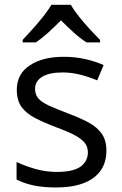

<svg xmlns="http://www.w3.org/2000/svg" viewBox="-20 -786 517 815"><path d="M431.6 -146.5Q431.6 -95.2 406 -60.3Q380.4 -25.4 332.8 -7.8Q285.2 9.8 219.2 9.8Q163.1 9.8 122.1 1Q81.1 -7.8 50.3 -23.9V-98.6Q83 -82.5 128.4 -69.3Q173.8 -56.2 221.2 -56.2Q290.5 -56.2 321.8 -78.6Q353 -101.1 353 -139.6Q353 -161.6 340.6 -178.5Q328.1 -195.3 298.8 -211.2Q269.5 -227.1 217.8 -246.1Q166.5 -265.6 129.2 -284.9Q91.8 -304.2 71.5 -332Q51.3 -359.9 51.3 -404.3Q51.3 -472.2 106.2 -508.5Q161.1 -544.9 250.5 -544.9Q298.8 -544.9 341.1 -535.4Q383.3 -525.9 419.9 -509.8L392.6 -444.8Q359.4 -459 321.8 -468.8Q284.2 -478.5 245.1 -478.5Q189 -478.5 158.9 -460Q128.9 -441.4 128.9 -409.2Q128.9 -384.3 142.8 -368.2Q156.7 -352.1 187.5 -337.9Q218.3 -323.7 268.6 -304.7Q318.8 -286.1 355.5 -266.4Q392.1 -246.6 411.9 -218.5Q431.6 -190.4 431.6 -146.5ZM280.8 -765.6Q293 -743.7 314.9 -716.1Q336.9 -688.5 361.3 -662.1Q385.7 -635.7 404.8 -616.7V-606H347.2Q320.8 -623 293 -647.9Q265.1 -672.9 238.8 -699.7Q212.4 -672.9 185.3 -648.2Q158.2 -623.5 131.8 -606H76.2V-616.7Q94.7 -636.2 118.4 -662.6Q142.1 -689 163.8 -716.3Q185.5 -743.7 198.2 -765.6Z"/></svg>

Font: Wonky
Style: Regular
Weight: 400
Designer: Monotype Design Team
Foundry: Monotype Imaging Inc.
Version: Version 3.000